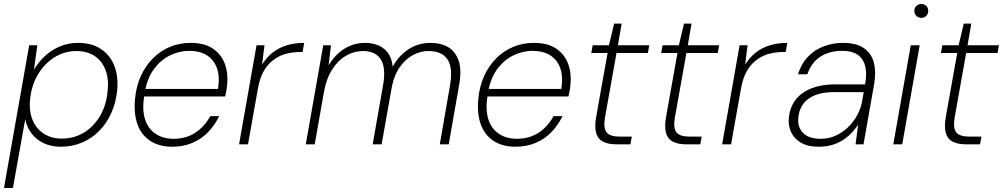

<svg xmlns="http://www.w3.org/2000/svg" viewBox="-32 -727 5051 967"><path d="M-12 220 115 -499H156L139 -376Q161 -413 193 -443.5Q225 -474 268 -492.5Q311 -511 361 -511Q431 -511 477.5 -479.5Q524 -448 544.5 -394Q565 -340 558 -271Q552 -211 529 -159Q506 -107 468.5 -68.5Q431 -30 381.5 -9Q332 12 273 12Q226 12 188 -6Q150 -24 126.5 -55.5Q103 -87 95 -126L33 220ZM279 -29Q340 -29 389.5 -58.5Q439 -88 471 -141.5Q503 -195 510 -267Q517 -328 499.5 -374Q482 -420 444.5 -445Q407 -470 353 -470Q293 -470 242.5 -438.5Q192 -407 159.5 -352.5Q127 -298 120 -230Q113 -171 131 -125.5Q149 -80 187.5 -54.5Q226 -29 279 -29Z M835 12Q769 12 724 -18Q679 -48 660 -102Q641 -156 648 -229Q654 -293 677.5 -344.5Q701 -396 738.5 -433.5Q776 -471 824 -491Q872 -511 928 -511Q998 -511 1040.5 -482Q1083 -453 1100.5 -405Q1118 -357 1112 -300Q1111 -286 1108 -270.5Q1105 -255 1102 -241H681L688 -279H1066Q1076 -343 1060 -385.5Q1044 -428 1008.5 -449.5Q973 -471 921 -471Q873 -471 826.5 -449Q780 -427 745.5 -382Q711 -337 698 -267L695 -249Q683 -177 698 -128Q713 -79 751 -53.5Q789 -28 842 -28Q905 -28 951.5 -58.5Q998 -89 1027 -142H1072Q1050 -97 1016.5 -62Q983 -27 937 -7.5Q891 12 835 12Z M1172 0 1260 -499H1300L1288 -402Q1312 -440 1343.5 -464Q1375 -488 1414.5 -499.5Q1454 -511 1500 -511L1492 -465H1477Q1447 -465 1414 -457.5Q1381 -450 1351 -429.5Q1321 -409 1299 -373.5Q1277 -338 1267 -281L1217 0Z M1508 0 1596 -499H1635L1623 -398Q1657 -454 1704 -482.5Q1751 -511 1807 -511Q1840 -511 1869.5 -500Q1899 -489 1920 -463Q1941 -437 1946 -391Q1974 -444 2023.5 -477.5Q2073 -511 2135 -511Q2189 -511 2226 -489Q2263 -467 2278.5 -419.5Q2294 -372 2280 -297L2228 0H2183L2234 -294Q2250 -385 2222 -427.5Q2194 -470 2126 -470Q2086 -470 2048.5 -450Q2011 -430 1982.5 -390.5Q1954 -351 1942 -292L1890 0H1845L1897 -296Q1913 -385 1886 -427.5Q1859 -470 1797 -470Q1751 -470 1710 -446Q1669 -422 1640 -375.5Q1611 -329 1599 -261L1553 0Z M2564 12Q2498 12 2453 -18Q2408 -48 2389 -102Q2370 -156 2377 -229Q2383 -293 2406.5 -344.5Q2430 -396 2467.5 -433.5Q2505 -471 2553 -491Q2601 -511 2657 -511Q2727 -511 2769.5 -482Q2812 -453 2829.5 -405Q2847 -357 2841 -300Q2840 -286 2837 -270.5Q2834 -255 2831 -241H2410L2417 -279H2795Q2805 -343 2789 -385.5Q2773 -428 2737.5 -449.5Q2702 -471 2650 -471Q2602 -471 2555.5 -449Q2509 -427 2474.5 -382Q2440 -337 2427 -267L2424 -249Q2412 -177 2427 -128Q2442 -79 2480 -53.5Q2518 -28 2571 -28Q2634 -28 2680.5 -58.5Q2727 -89 2756 -142H2801Q2779 -97 2745.5 -62Q2712 -27 2666 -7.5Q2620 12 2564 12Z M3074 0Q3031 0 3005 -13.5Q2979 -27 2970.5 -57Q2962 -87 2970 -135L3028 -460H2946L2953 -499H3035L3061 -608H3099L3080 -499H3238L3231 -460H3073L3015 -135Q3006 -82 3023 -60.5Q3040 -39 3089 -39H3150L3143 0Z M3426 0Q3383 0 3357 -13.5Q3331 -27 3322.5 -57Q3314 -87 3322 -135L3380 -460H3298L3305 -499H3387L3413 -608H3451L3432 -499H3590L3583 -460H3425L3367 -135Q3358 -82 3375 -60.5Q3392 -39 3441 -39H3502L3495 0Z M3605 0 3693 -499H3733L3721 -402Q3745 -440 3776.5 -464Q3808 -488 3847.5 -499.5Q3887 -511 3933 -511L3925 -465H3910Q3880 -465 3847 -457.5Q3814 -450 3784 -429.5Q3754 -409 3732 -373.5Q3710 -338 3700 -281L3650 0Z M4091 12Q4036 12 4001.5 -8.5Q3967 -29 3952 -62.5Q3937 -96 3941 -134Q3947 -190 3977 -227Q4007 -264 4057 -283Q4107 -302 4173 -302H4325Q4335 -357 4325.5 -394Q4316 -431 4288 -451Q4260 -471 4210 -471Q4146 -471 4100.5 -442Q4055 -413 4034 -353H3987Q4004 -407 4038 -442Q4072 -477 4117.5 -494Q4163 -511 4213 -511Q4281 -511 4319 -484.5Q4357 -458 4369 -412Q4381 -366 4371 -306L4317 0H4277L4290 -99Q4279 -82 4261.5 -62.5Q4244 -43 4220 -26Q4196 -9 4164 1.5Q4132 12 4091 12ZM4101 -28Q4144 -28 4179.5 -45Q4215 -62 4242 -89Q4269 -116 4286 -148.5Q4303 -181 4309 -212L4318 -263H4168Q4110 -263 4071.5 -247Q4033 -231 4013 -203Q3993 -175 3989 -138Q3983 -89 4011.5 -58.5Q4040 -28 4101 -28Z M4467 0 4555 -499H4600L4512 0ZM4608 -637Q4594 -637 4583.5 -647Q4573 -657 4573 -672Q4573 -688 4583.5 -697.5Q4594 -707 4608 -707Q4622 -707 4632.5 -698Q4643 -689 4643 -672Q4643 -657 4633 -647Q4623 -637 4608 -637Z M4835 0Q4792 0 4766 -13.5Q4740 -27 4731.5 -57Q4723 -87 4731 -135L4789 -460H4707L4714 -499H4796L4822 -608H4860L4841 -499H4999L4992 -460H4834L4776 -135Q4767 -82 4784 -60.5Q4801 -39 4850 -39H4911L4904 0Z"/></svg>

Font: DM Sans 20pt ExtraLight
Style: Italic
Weight: 250
Italic angle: -10°
Version: Version 4.004;gftools[0.9.30]